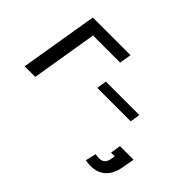

<svg xmlns="http://www.w3.org/2000/svg" viewBox="-159 -1103 1689 1689"><g transform="rotate(45 685.0 -259.0)"><path d="M646.5 -727.5 627.9 -617.2H291L189 0H57.1L177.7 -727.5ZM642.6 -317.4 657.7 -410.2H1074.2L1059.1 -317.4ZM1087.4 210.4Q1051.3 210.4 1022 203.6L1045.4 105.5Q1071.3 109.9 1095.7 109.9Q1126 109.9 1145.8 91.8Q1165.5 73.7 1171.9 34.7L1177.7 0H1131.3L1147 -96.2H1315.9L1294.4 22.5Q1276.9 114.7 1224.1 162.6Q1171.4 210.4 1087.4 210.4Z"/></g></svg>

Font: Inter Semi Bold
Style: Italic
Weight: 600
Italic angle: -9.39999°
Designer: Rasmus Andersson
Foundry: rsms
Version: Version 4.000;git-3c8e0fc